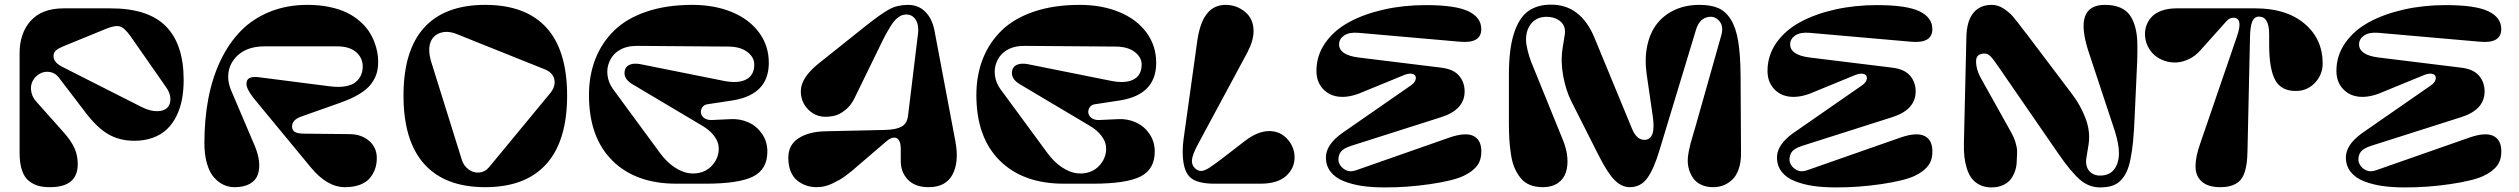

<svg xmlns="http://www.w3.org/2000/svg" viewBox="-20 -796 10914 832"><path d="M255.9 -759.8H460Q622.1 -759.8 699 -681.9Q775.9 -604 775.9 -449.2Q775.9 -403.3 768.3 -364.3Q760.7 -325.2 744.1 -292Q727.5 -258.8 702.6 -235.4Q677.7 -211.9 642.1 -199Q606.4 -186 562 -186Q498 -186 449.2 -214.4Q400.4 -242.7 350.1 -309.1L234.9 -460Q215.8 -484.4 185.5 -484.9Q155.3 -485.4 131.8 -460Q112.3 -437 114.3 -408.2Q116.2 -379.4 136.2 -356.9L258.8 -219.2Q289.6 -184.1 303.2 -152.8Q316.9 -121.6 316.9 -85Q316.9 15.1 196.8 15.1Q168 15.1 146.5 9.3Q125 3.4 105.5 -11.7Q85.9 -26.9 75.4 -57.6Q64.9 -88.4 64.9 -133.8V-564.9Q64.9 -652.8 113.5 -706.3Q162.1 -759.8 255.9 -759.8ZM211.9 -553.2Q211.9 -526.4 247.1 -507.8L594.2 -332Q630.4 -314 660.2 -314.2Q689.9 -314.5 704.3 -328.4Q718.8 -342.3 718.5 -367.2Q718.3 -392.1 699.2 -418.9L546.9 -637.2Q520 -675.3 499.8 -681.4Q479.5 -687.5 439 -670.9L253.9 -595.2Q231.9 -585.9 221.9 -576.9Q211.9 -567.9 211.9 -553.2Z M1612.8 -110.8Q1612.8 -85.9 1605.5 -64.5Q1598.1 -43 1582.8 -24.4Q1567.4 -5.9 1539.8 4.6Q1512.2 15.1 1474.6 15.1Q1397.5 15.1 1326.7 -70.8L1079.6 -370.1Q1047.9 -410.2 1047.9 -433.1Q1048.3 -452.1 1062.5 -458.5Q1076.7 -464.8 1105.5 -460.9L1409.7 -421.9Q1448.2 -417 1476.8 -422.1Q1505.4 -427.2 1521.2 -440.4Q1537.1 -453.6 1544.4 -470.5Q1551.8 -487.3 1551.8 -507.8Q1551.8 -545.9 1522.7 -570.6Q1493.7 -595.2 1440.4 -595.2H1127.4Q1053.2 -595.2 1011 -556.9Q968.8 -518.6 968.8 -462.9Q968.8 -435.5 981.4 -404.8L1083.5 -165Q1098.6 -129.4 1102.3 -97.9Q1106 -66.4 1097.7 -40.8Q1089.4 -15.1 1063.5 0Q1037.6 15.1 996.6 15.1Q971.7 15.1 949.7 5.1Q927.7 -4.9 908.2 -26.1Q888.7 -47.4 877.2 -85.9Q865.7 -124.5 865.7 -175.8Q865.7 -278.8 882.8 -368.7Q899.9 -458.5 935.5 -533.4Q971.2 -608.4 1023.4 -661.9Q1075.7 -715.3 1149.4 -745.1Q1223.1 -774.9 1312.5 -774.9Q1363.8 -774.9 1407.2 -765.9Q1450.7 -756.8 1481.4 -741.9Q1512.2 -727.1 1536.6 -706.3Q1561 -685.5 1576.2 -663.6Q1591.3 -641.6 1601.1 -616.9Q1610.8 -592.3 1614.7 -570.8Q1618.7 -549.3 1618.7 -528.8Q1618.7 -501 1612.3 -478.8Q1606 -456.5 1588.9 -433.1Q1571.8 -409.7 1537.8 -388.9Q1503.9 -368.2 1452.6 -350.1L1288.6 -292Q1245.6 -277.8 1245.6 -248Q1245.6 -231 1258.3 -223.9Q1271 -216.8 1299.8 -216.8L1496.6 -214.8Q1546.9 -213.9 1579.8 -185.3Q1612.8 -156.7 1612.8 -110.8Z M2082.5 15.1Q1908.2 15.1 1818.4 -85.2Q1728.5 -185.5 1728.5 -381.8Q1728.5 -577.6 1818.1 -676.3Q1907.7 -774.9 2082.5 -774.9Q2257.8 -774.9 2347.7 -676.3Q2437.5 -577.6 2437.5 -381.8Q2437.5 -185.5 2347.4 -85.2Q2257.3 15.1 2082.5 15.1ZM2099.6 -71.8 2363.3 -391.1Q2388.7 -421.9 2382.1 -451.9Q2375.5 -481.9 2339.4 -496.1L1960.4 -647.9Q1920.9 -664.1 1888.9 -653.8Q1856.9 -643.6 1845.5 -612.8Q1834 -582 1846.7 -534.2L1981.4 -103Q1989.3 -77.6 2010.3 -62Q2031.2 -46.4 2056.4 -48.3Q2081.5 -50.3 2099.6 -71.8Z M3063.5 -275.9 3147.5 -279.8Q3187.5 -281.7 3223.4 -265.6Q3259.3 -249.5 3282.2 -216.1Q3305.2 -182.6 3305.2 -139.2Q3305.2 -62 3243.2 -31Q3181.2 0 3037.1 0H2911.1Q2733.9 0 2633.1 -100.6Q2532.2 -201.2 2532.2 -383.8Q2532.2 -469.2 2559.8 -540Q2587.4 -610.8 2641.4 -663.6Q2695.3 -716.3 2781.7 -745.6Q2868.2 -774.9 2979.5 -774.9Q3076.2 -774.9 3151.6 -743.7Q3227.1 -712.4 3269.3 -655Q3311.5 -597.7 3311.5 -523.9Q3311.5 -385.7 3154.3 -360.8L3045.4 -344.2Q3031.7 -342.3 3024.4 -332.5Q3017.1 -322.8 3017.1 -311Q3017.1 -296.4 3029.8 -285.9Q3042.5 -275.4 3063.5 -275.9ZM2620.1 -526.9Q2608.9 -501.5 2612.5 -470Q2616.2 -438.5 2636.2 -410.2L2839.4 -133.8Q2868.7 -93.8 2902.8 -71.3Q2937 -48.8 2967.3 -45.2Q2997.6 -41.5 3023.9 -51Q3050.3 -60.5 3068.4 -82Q3084 -100.6 3090.3 -121.6Q3096.7 -142.6 3093.5 -164.8Q3090.3 -187 3072.5 -209.7Q3054.7 -232.4 3023.4 -251L2720.2 -431.2Q2677.2 -457 2688.5 -494.1Q2692.9 -509.3 2710.2 -516.1Q2727.5 -522.9 2754.4 -518.1L3115.2 -445.8Q3178.2 -433.1 3213.4 -451.7Q3248.5 -470.2 3248.5 -516.1Q3248.5 -547.9 3218.5 -570.8Q3188.5 -593.8 3136.2 -594.2L2740.2 -597.2Q2694.8 -597.2 2664.1 -578.6Q2633.3 -560.1 2620.1 -526.9Z M3556.2 -227.1 3814.5 -232.9Q3861.8 -233.9 3886.5 -247.1Q3911.1 -260.3 3915 -295.9L3958 -649.9Q3962.9 -690.9 3945.3 -714.4Q3927.7 -737.8 3896 -731.9Q3881.3 -729 3866.9 -716.6Q3852.5 -704.1 3838.6 -681.4Q3824.7 -658.7 3819.3 -648.7Q3814 -638.7 3803.2 -617.2L3682.1 -369.1Q3667 -338.4 3643.3 -319.6Q3619.6 -300.8 3599.4 -295.4Q3579.1 -290 3557.1 -290Q3512.7 -290 3481.4 -322.3Q3450.2 -354.5 3450.2 -400.9Q3450.2 -458.5 3526.4 -520L3727.1 -680.2Q3798.3 -736.8 3833.7 -755.9Q3869.1 -774.9 3915 -774.9Q3959.5 -774.9 3989.3 -745.4Q4019 -715.8 4029.3 -664.1L4120.1 -183.1Q4136.7 -95.2 4107.7 -40Q4078.6 15.1 4004.4 15.1Q3945.8 15.1 3914.6 -17.1Q3883.3 -49.3 3883.3 -98.1V-149.9Q3883.3 -189.9 3864.5 -197.8Q3845.7 -205.6 3819.3 -182.1L3721.2 -98.1Q3716.8 -94.7 3700.2 -80.1Q3683.6 -65.4 3674.8 -58.1Q3666 -50.8 3648.7 -37.6Q3631.3 -24.4 3617.9 -16.8Q3604.5 -9.3 3587.4 -1Q3570.3 7.3 3553.2 11.2Q3536.1 15.1 3519 15.1Q3496.1 15.1 3475.1 8.3Q3454.1 1.5 3435.8 -12.7Q3417.5 -26.9 3406.7 -52.5Q3396 -78.1 3396 -111.8Q3396 -168.5 3440.4 -197Q3484.9 -225.6 3556.2 -227.1Z M4742.2 -275.9 4826.2 -279.8Q4866.2 -281.7 4902.1 -265.6Q4938 -249.5 4960.9 -216.1Q4983.9 -182.6 4983.9 -139.2Q4983.9 -62 4921.9 -31Q4859.9 0 4715.8 0H4589.8Q4412.6 0 4311.8 -100.6Q4210.9 -201.2 4210.9 -383.8Q4210.9 -469.2 4238.5 -540Q4266.1 -610.8 4320.1 -663.6Q4374 -716.3 4460.4 -745.6Q4546.9 -774.9 4658.2 -774.9Q4754.9 -774.9 4830.3 -743.7Q4905.8 -712.4 4948 -655Q4990.2 -597.7 4990.2 -523.9Q4990.2 -385.7 4833 -360.8L4724.1 -344.2Q4710.4 -342.3 4703.1 -332.5Q4695.8 -322.8 4695.8 -311Q4695.8 -296.4 4708.5 -285.9Q4721.2 -275.4 4742.2 -275.9ZM4298.8 -526.9Q4287.6 -501.5 4291.3 -470Q4294.9 -438.5 4314.9 -410.2L4518.1 -133.8Q4547.4 -93.8 4581.5 -71.3Q4615.7 -48.8 4646 -45.2Q4676.3 -41.5 4702.6 -51Q4729 -60.5 4747.1 -82Q4762.7 -100.6 4769 -121.6Q4775.4 -142.6 4772.2 -164.8Q4769 -187 4751.2 -209.7Q4733.4 -232.4 4702.1 -251L4398.9 -431.2Q4356 -457 4367.2 -494.1Q4371.6 -509.3 4388.9 -516.1Q4406.2 -522.9 4433.1 -518.1L4793.9 -445.8Q4856.9 -433.1 4892.1 -451.7Q4927.2 -470.2 4927.2 -516.1Q4927.2 -547.9 4897.2 -570.8Q4867.2 -593.8 4814.9 -594.2L4418.9 -597.2Q4373.5 -597.2 4342.8 -578.6Q4312 -560.1 4298.8 -526.9Z M5108.9 -193.8 5168 -617.2Q5179.2 -697.3 5209.7 -736.1Q5240.2 -774.9 5291 -774.9Q5338.4 -774.9 5375.2 -744.6Q5412.1 -714.4 5412.1 -661.1Q5412.1 -619.6 5384.8 -567.9L5173.8 -175.8Q5145 -124 5145 -98.1Q5145 -80.1 5157.5 -67.6Q5169.9 -55.2 5184.1 -55.2Q5198.7 -55.2 5219.7 -68.6Q5240.7 -82 5285.2 -116.2L5377 -187Q5431.2 -228 5480 -228Q5527.3 -228 5558.6 -193.4Q5589.8 -158.7 5589.8 -113.8Q5589.8 -66.4 5552.7 -33.2Q5515.6 0 5441.9 0H5243.2Q5163.1 0 5134 -30.8Q5105 -61.5 5105 -140.1Q5105 -167 5108.9 -193.8Z M6306.6 -615.2 5866.7 -653.8Q5826.2 -657.2 5804.4 -642.1Q5782.7 -627 5782.7 -604Q5782.7 -557.6 5866.7 -546.9L6224.6 -502.9Q6277.8 -496.6 6302.2 -468.3Q6326.7 -439.9 6326.7 -399.9Q6326.7 -320.3 6224.6 -288.1L5835 -164.1Q5802.2 -153.3 5791 -139.2Q5779.8 -125 5779.8 -104Q5779.8 -91.8 5788.6 -78.6Q5797.4 -65.4 5814.5 -57.6Q5831.5 -49.8 5856 -58.1L6264.6 -201.2Q6329.1 -222.7 6362.8 -207.8Q6396.5 -192.9 6398.9 -147Q6400.9 -105.5 6381.6 -79.1Q6362.3 -52.7 6320.8 -33.2Q6276.4 -12.7 6176.8 2Q6077.1 16.6 5979 16.1Q5926.3 16.1 5882.8 9.8Q5839.4 3.4 5803 -11Q5766.6 -25.4 5746.1 -51.5Q5725.6 -77.6 5725.6 -113.8Q5725.6 -168.9 5795.9 -219.2L6093.8 -425.8Q6112.8 -439 6115 -454.3Q6117.2 -469.7 6103.8 -474.9Q6090.3 -480 6067.9 -472.2L5867.7 -390.1Q5817.4 -371.6 5776.6 -377.7Q5735.8 -383.8 5710.2 -413.8Q5684.6 -443.8 5684.6 -488.8Q5684.6 -555.2 5722.7 -609.9Q5760.7 -664.6 5825.9 -700Q5891.1 -735.4 5976.6 -754.6Q6062 -773.9 6158.7 -773.9Q6287.1 -773.9 6343 -747.1Q6398.9 -720.2 6398.9 -669.9Q6398.9 -606.9 6306.6 -615.2Z M7141.6 -294.9 7115.7 -473.1Q7106 -541.5 7118.2 -598.4Q7130.4 -655.3 7160.9 -693.8Q7191.4 -732.4 7238.5 -753.7Q7285.6 -774.9 7344.7 -774.9Q7393.6 -774.9 7425.8 -761Q7458 -747.1 7480.2 -711.7Q7502.4 -676.3 7512.2 -617.2Q7522 -558.1 7522.5 -466.8L7524.4 -133.8Q7524.9 -93.3 7514.2 -63Q7503.4 -32.7 7485.4 -16.4Q7467.3 0 7446.8 7.6Q7426.3 15.1 7403.8 15.1Q7374 15.1 7351.6 4.4Q7329.1 -6.3 7316.9 -24.2Q7304.7 -42 7299.1 -61.3Q7293.5 -80.6 7293.5 -101.1Q7293.5 -116.2 7297.6 -137.9Q7301.8 -159.7 7305.4 -173.3Q7309.1 -187 7317.4 -214.6Q7325.7 -242.2 7326.7 -246.1L7439.5 -645Q7450.2 -684.6 7428 -707.5Q7405.8 -730.5 7374 -720.2Q7342.3 -710 7329.6 -668L7171.4 -146Q7147 -64 7118.4 -24.4Q7089.8 15.1 7042.5 15.1Q7007.3 15.1 6976.3 -15.9Q6945.3 -46.9 6905.8 -126L6789.6 -356Q6765.1 -404.8 6753.7 -467.5Q6742.2 -530.3 6751.5 -588.9L6760.7 -646Q6766.1 -682.1 6742.4 -702.6Q6718.8 -723.1 6681.6 -723.1Q6640.6 -723.1 6616.7 -695.6Q6592.8 -668 6592.8 -624Q6592.8 -605 6599.9 -576.7Q6606.9 -548.3 6614.7 -528.8L6752.4 -189.9Q6768.6 -150.9 6771.7 -114.3Q6774.9 -77.6 6765.4 -48.8Q6755.9 -20 6730.2 -2.4Q6704.6 15.1 6665.5 15.1Q6633.8 15.1 6609.4 5.1Q6585 -4.9 6569.1 -24.9Q6553.2 -44.9 6543 -68.8Q6532.7 -92.8 6527.6 -126.5Q6522.5 -160.2 6520.5 -190.9Q6518.6 -221.7 6518.6 -262.2V-473.1Q6518.6 -583.5 6540.5 -651.4Q6562.5 -719.2 6602.1 -747.6Q6641.6 -775.9 6701.7 -775.9Q6830.1 -775.9 6889.6 -631.8L7051.8 -238.8Q7071.8 -189.9 7105.5 -189.9Q7157.7 -189.9 7141.6 -294.9Z M8261.2 -615.2 7821.3 -653.8Q7780.8 -657.2 7759 -642.1Q7737.3 -627 7737.3 -604Q7737.3 -557.6 7821.3 -546.9L8179.2 -502.9Q8232.4 -496.6 8256.8 -468.3Q8281.2 -439.9 8281.2 -399.9Q8281.2 -320.3 8179.2 -288.1L7789.6 -164.1Q7756.8 -153.3 7745.6 -139.2Q7734.4 -125 7734.4 -104Q7734.4 -91.8 7743.2 -78.6Q7752 -65.4 7769 -57.6Q7786.1 -49.8 7810.5 -58.1L8219.2 -201.2Q8283.7 -222.7 8317.4 -207.8Q8351.1 -192.9 8353.5 -147Q8355.5 -105.5 8336.2 -79.1Q8316.9 -52.7 8275.4 -33.2Q8231 -12.7 8131.3 2Q8031.7 16.6 7933.6 16.1Q7880.9 16.1 7837.4 9.8Q7793.9 3.4 7757.6 -11Q7721.2 -25.4 7700.7 -51.5Q7680.2 -77.6 7680.2 -113.8Q7680.2 -168.9 7750.5 -219.2L8048.3 -425.8Q8067.4 -439 8069.6 -454.3Q8071.8 -469.7 8058.3 -474.9Q8044.9 -480 8022.5 -472.2L7822.3 -390.1Q7772 -371.6 7731.2 -377.7Q7690.4 -383.8 7664.8 -413.8Q7639.2 -443.8 7639.2 -488.8Q7639.2 -555.2 7677.2 -609.9Q7715.3 -664.6 7780.5 -700Q7845.7 -735.4 7931.2 -754.6Q8016.6 -773.9 8113.3 -773.9Q8241.7 -773.9 8297.6 -747.1Q8353.5 -720.2 8353.5 -669.9Q8353.5 -606.9 8261.2 -615.2Z M9101.1 -774.9Q9139.6 -774.9 9166.7 -763.4Q9193.8 -752 9209 -730.7Q9224.1 -709.5 9232.4 -679.4Q9240.7 -649.4 9241.7 -612.1Q9242.7 -574.7 9241.2 -530.8L9230 -287.1Q9227.5 -227.5 9223.6 -186.3Q9219.7 -145 9212.6 -109.1Q9205.6 -73.2 9195.1 -51Q9184.6 -28.8 9168.5 -12.9Q9152.3 2.9 9130.9 9.5Q9109.4 16.1 9080.1 16.1Q9030.8 16.1 8991.2 -19Q8951.7 -54.2 8898.4 -131.8L8636.2 -512.2Q8615.7 -542 8604.5 -553Q8593.3 -564 8580.1 -564Q8543 -564 8543 -530.8Q8543 -493.7 8564 -457L8696.3 -220.2Q8708 -199.2 8713.9 -178.5Q8719.7 -157.7 8720.5 -147.5Q8721.2 -137.2 8720.2 -119.4Q8719.2 -101.6 8719.2 -100.1Q8719.2 -79.6 8713.6 -60.3Q8708 -41 8696 -23.2Q8684.1 -5.4 8661.6 5.4Q8639.2 16.1 8609.4 16.1Q8580.6 16.1 8558.8 5.1Q8537.1 -5.9 8523.9 -23.4Q8510.7 -41 8502.9 -66.2Q8495.1 -91.3 8492.4 -116.9Q8489.7 -142.6 8490.2 -171.9L8501 -634.8Q8502.4 -705.1 8531.2 -740Q8560.1 -774.9 8610.4 -774.9Q8637.7 -774.9 8662.1 -759Q8686.5 -743.2 8701.9 -725.3Q8717.3 -707.5 8756.8 -655.3Q8760.7 -650.9 8762.7 -648.2Q8764.6 -645.5 8767.8 -641.4Q8771 -637.2 8773.4 -633.8L8959 -388.2Q8996.1 -339.4 9017.6 -282.5Q9039.1 -225.6 9030.3 -168.9L9021 -111.8Q9015.6 -75.7 9033.2 -55.4Q9050.8 -35.2 9080.1 -35.2Q9120.6 -35.2 9141.4 -62Q9162.1 -88.9 9162.1 -133.8Q9162.1 -170.9 9144 -229L9031.2 -569.8Q8963.4 -774.9 9101.1 -774.9Z M9513.2 -170.9 9673.8 -639.2Q9701.7 -719.2 9657.2 -719.2Q9641.1 -719.2 9627 -703.1L9515.1 -578.1Q9493.2 -553.2 9465.6 -540Q9438 -526.9 9411.9 -525.4Q9385.7 -523.9 9360.6 -532.2Q9335.4 -540.5 9316.7 -556.6Q9297.9 -572.8 9286.4 -596.9Q9274.9 -621.1 9274.9 -648.9Q9274.9 -669.4 9282 -688Q9289.1 -706.5 9304.2 -723.1Q9319.3 -739.7 9347.2 -749.8Q9375 -759.8 9412.1 -759.8H9753.9Q9887.7 -759.8 9966.3 -693.4Q10044.9 -627 10044.9 -521Q10044.9 -473.6 10012.7 -438.5Q9980.5 -403.3 9933.1 -401.9Q9866.7 -399.9 9839.8 -448Q9813 -496.1 9813 -603V-647Q9813 -724.1 9769 -724.1Q9749 -724.1 9740 -703.1Q9731 -682.1 9730 -634.8L9719.2 -146Q9718.8 -112.3 9715.6 -88.4Q9712.4 -64.5 9704.6 -43.7Q9696.8 -22.9 9683.6 -10.7Q9670.4 1.5 9650.1 8.3Q9629.9 15.1 9601.1 15.1Q9548.8 15.1 9521.5 -8.8Q9494.1 -32.7 9493.9 -74.2Q9493.7 -115.7 9513.2 -170.9Z M10726.6 -615.2 10286.6 -653.8Q10246.1 -657.2 10224.4 -642.1Q10202.6 -627 10202.6 -604Q10202.6 -557.6 10286.6 -546.9L10644.5 -502.9Q10697.8 -496.6 10722.2 -468.3Q10746.6 -439.9 10746.6 -399.9Q10746.6 -320.3 10644.5 -288.1L10254.9 -164.1Q10222.2 -153.3 10210.9 -139.2Q10199.7 -125 10199.7 -104Q10199.7 -91.8 10208.5 -78.6Q10217.3 -65.4 10234.4 -57.6Q10251.5 -49.8 10275.9 -58.1L10684.6 -201.2Q10749 -222.7 10782.7 -207.8Q10816.4 -192.9 10818.8 -147Q10820.8 -105.5 10801.5 -79.1Q10782.2 -52.7 10740.7 -33.2Q10696.3 -12.7 10596.7 2Q10497.1 16.6 10398.9 16.1Q10346.2 16.1 10302.7 9.8Q10259.3 3.4 10222.9 -11Q10186.5 -25.4 10166 -51.5Q10145.5 -77.6 10145.5 -113.8Q10145.5 -168.9 10215.8 -219.2L10513.7 -425.8Q10532.7 -439 10534.9 -454.3Q10537.1 -469.7 10523.7 -474.9Q10510.3 -480 10487.8 -472.2L10287.6 -390.1Q10237.3 -371.6 10196.5 -377.7Q10155.8 -383.8 10130.1 -413.8Q10104.5 -443.8 10104.5 -488.8Q10104.5 -555.2 10142.6 -609.9Q10180.7 -664.6 10245.8 -700Q10311 -735.4 10396.5 -754.6Q10481.9 -773.9 10578.6 -773.9Q10707 -773.9 10762.9 -747.1Q10818.8 -720.2 10818.8 -669.9Q10818.8 -606.9 10726.6 -615.2Z"/></svg>

Font: Pilowlava
Style: Regular
Weight: 400
Designer: Anton Moglia, Jérémy Landes, Maksym Kobuzan (Cyrillic), Velvetyne Type Foundry
Foundry: Anton Moglia, Jérémy Landes, Velvetyne Type Foundry
Version: Version 1.001;hotconv 1.0.109;makeotfexe 2.5.65596